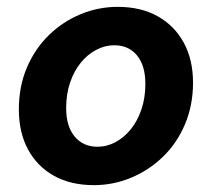

<svg xmlns="http://www.w3.org/2000/svg" viewBox="-20 -528 640 560"><path d="M254 12Q186 12 137 -15.5Q88 -43 61.5 -92.5Q35 -142 35 -209Q35 -276 58.5 -331Q82 -386 122.5 -425.5Q163 -465 215 -486.5Q267 -508 323 -508Q391 -508 440 -480.5Q489 -453 516 -403.5Q543 -354 543 -287Q543 -221 519.5 -165.5Q496 -110 455 -70.5Q414 -31 362 -9.5Q310 12 254 12ZM264 -100Q292 -100 317 -113.5Q342 -127 361.5 -151Q381 -175 392.5 -209Q404 -243 404 -283Q404 -337 379.5 -366.5Q355 -396 313 -396Q286 -396 260.5 -382.5Q235 -369 215.5 -345Q196 -321 184.5 -287.5Q173 -254 173 -213Q173 -159 198 -129.5Q223 -100 264 -100Z"/></svg>

Font: Source Code Pro ExtraLight
Style: Bold Italic
Weight: 700
Italic angle: -11°
Monospace: yes
Version: Version 1.016;hotconv 1.0.116;makeotfexe 2.5.65601